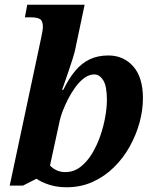

<svg xmlns="http://www.w3.org/2000/svg" viewBox="-20 -780 663 810"><path d="M261 10Q220 10 186.5 -1Q153 -12 134 -26L77 3H21L154 -622Q157 -635 159 -648Q161 -661.1 161 -664.7Q161 -691.7 149 -699.3Q137 -707 108 -707H85L95 -760H337L297 -570Q294 -556 286.5 -532Q279 -508 270 -482Q261 -456 253.5 -434Q246 -412 242 -401H247Q271 -450 298 -482Q325 -514 359 -530Q393 -546 437.3 -546Q501 -546 542 -500Q583 -454 583 -365Q583 -316 569 -264Q554.9 -212 527.9 -163Q500.9 -114 461.4 -75Q422 -36 371.8 -13Q321.5 10 261 10ZM256 -54Q291 -54 319 -75.5Q347 -97 368 -131.5Q389 -166.1 403 -206.5Q417 -247 424 -286.8Q431 -326.5 431 -358Q431 -417.1 415.4 -441.5Q399.8 -466 377.9 -466Q356 -466 335.6 -451Q315.1 -436 297.7 -411.8Q280.2 -387.7 266.6 -360.9Q253 -334 244 -310Q235 -286 232 -271L191 -82Q201.8 -69.6 218.5 -61.8Q235.2 -54 256 -54Z"/></svg>

Font: Noto Serif
Style: Italic
Weight: 400
Italic angle: -12°
Designer: Monotype Design Team
Foundry: Monotype Imaging Inc.
Version: Version 2.013